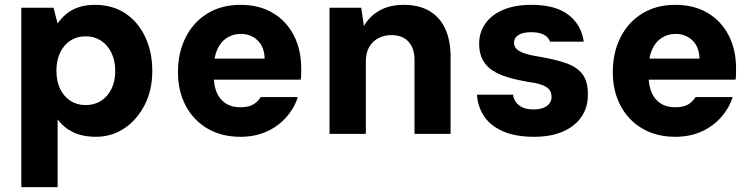

<svg xmlns="http://www.w3.org/2000/svg" viewBox="-20 -553 3109 793"><path d="M68 220V-521H201L218 -456Q233 -478 254 -495.5Q275 -513 304.5 -523Q334 -533 372 -533Q445 -533 498 -497.5Q551 -462 580 -400Q609 -338 609 -260Q609 -181 577.5 -119.5Q546 -58 493.5 -23Q441 12 377 12Q321 12 282 -7Q243 -26 218 -60V220ZM334 -119Q369 -119 396.5 -136Q424 -153 440 -185Q456 -217 456 -260Q456 -303 440 -335.5Q424 -368 396.5 -385.5Q369 -403 334 -403Q298 -403 271 -385.5Q244 -368 228.5 -336Q213 -304 213 -261Q213 -217 228.5 -185.5Q244 -154 271 -136.5Q298 -119 334 -119Z M973 12Q896 12 838 -21.5Q780 -55 747.5 -115.5Q715 -176 715 -255Q715 -336 747 -399Q779 -462 837 -497.5Q895 -533 973 -533Q1051 -533 1107 -499.5Q1163 -466 1193.5 -407Q1224 -348 1224 -271Q1224 -261 1224 -249Q1224 -237 1222 -224H821V-311H1073Q1072 -359 1044 -386Q1016 -413 974 -413Q943 -413 917.5 -397Q892 -381 877.5 -349Q863 -317 863 -268V-238Q863 -200 875 -171.5Q887 -143 911.5 -126.5Q936 -110 972 -110Q1007 -110 1026 -121.5Q1045 -133 1057 -152H1210Q1196 -107 1162.5 -69Q1129 -31 1081 -9.5Q1033 12 973 12Z M1341 0V-521H1472L1483 -445Q1505 -485 1546.5 -509Q1588 -533 1648 -533Q1710 -533 1753 -508Q1796 -483 1818.5 -435Q1841 -387 1841 -320V0H1692V-306Q1692 -353 1667.5 -380.5Q1643 -408 1596 -408Q1567 -408 1543 -395.5Q1519 -383 1505 -359Q1491 -335 1491 -300V0Z M2186 12Q2108 12 2056.5 -11Q2005 -34 1979 -73.5Q1953 -113 1950 -162H2099Q2101 -145 2111 -131Q2121 -117 2139 -109Q2157 -101 2183 -101Q2207 -101 2224 -107.5Q2241 -114 2249.5 -126Q2258 -138 2258 -153Q2258 -174 2246.5 -185.5Q2235 -197 2213.5 -204Q2192 -211 2159 -215Q2114 -223 2077 -234Q2040 -245 2013.5 -262.5Q1987 -280 1973 -307Q1959 -334 1959 -373Q1959 -419 1984.5 -455.5Q2010 -492 2058.5 -512.5Q2107 -533 2175 -533Q2274 -533 2327.5 -492Q2381 -451 2391 -381H2252Q2245 -400 2225.5 -410Q2206 -420 2174 -420Q2140 -420 2121.5 -408.5Q2103 -397 2103 -376Q2103 -363 2112 -352.5Q2121 -342 2142.5 -334Q2164 -326 2201 -320Q2273 -308 2318.5 -292Q2364 -276 2386.5 -245.5Q2409 -215 2408 -161Q2408 -108 2380.5 -69Q2353 -30 2303.5 -9Q2254 12 2186 12Z M2769 12Q2692 12 2634 -21.5Q2576 -55 2543.5 -115.5Q2511 -176 2511 -255Q2511 -336 2543 -399Q2575 -462 2633 -497.5Q2691 -533 2769 -533Q2847 -533 2903 -499.5Q2959 -466 2989.5 -407Q3020 -348 3020 -271Q3020 -261 3020 -249Q3020 -237 3018 -224H2617V-311H2869Q2868 -359 2840 -386Q2812 -413 2770 -413Q2739 -413 2713.5 -397Q2688 -381 2673.5 -349Q2659 -317 2659 -268V-238Q2659 -200 2671 -171.5Q2683 -143 2707.5 -126.5Q2732 -110 2768 -110Q2803 -110 2822 -121.5Q2841 -133 2853 -152H3006Q2992 -107 2958.5 -69Q2925 -31 2877 -9.5Q2829 12 2769 12Z"/></svg>

Font: DM Sans 10pt Black
Style: Regular
Weight: 900
Version: Version 4.004;gftools[0.9.30]